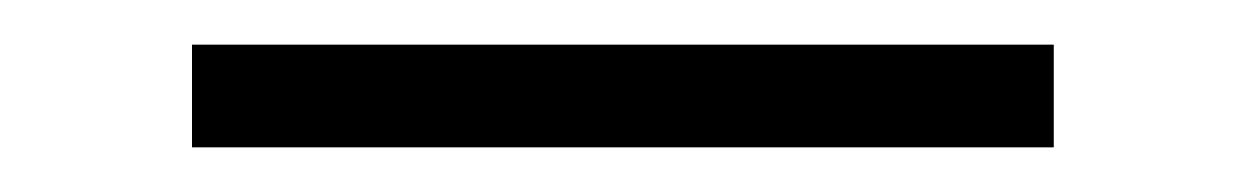

<svg xmlns="http://www.w3.org/2000/svg" viewBox="-20 -20 559 86"><path d="M66 46V0H452V46Z"/></svg>

Font: Raleway Thin Light
Style: Regular
Weight: 300
Version: Version 4.026